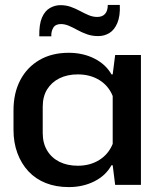

<svg xmlns="http://www.w3.org/2000/svg" viewBox="-20 -753 647 782"><path d="M260 9Q208 9 166.5 -7.5Q125 -24 96 -55Q67 -86 51 -129Q35 -172 35 -224V-304Q35 -374 62.5 -426.5Q90 -479 140.5 -508.5Q191 -538 260 -538Q318 -538 364.5 -514.5Q411 -491 434 -450H439L449 -529H554V0H449L439 -80H434Q411 -38 364.5 -14.5Q318 9 260 9ZM297 -78Q347 -78 384.5 -101.5Q422 -125 439 -167V-362Q422 -404 384.5 -427Q347 -450 297 -450Q254 -450 222 -434Q190 -418 172 -389Q154 -360 154 -318V-211Q154 -170 172 -140Q190 -110 222 -94Q254 -78 297 -78ZM380 -606Q355 -606 334 -613.5Q313 -621 295 -631Q277 -641 260.5 -648Q244 -655 228 -655Q206 -655 197 -640Q188 -625 189 -605H140Q139 -654 151 -681.5Q163 -709 183.5 -720.5Q204 -732 226 -732Q249 -732 268.5 -725Q288 -718 305.5 -708.5Q323 -699 340.5 -691.5Q358 -684 376 -684Q397 -684 408 -696.5Q419 -709 419 -733H468Q470 -688 458 -659.5Q446 -631 425.5 -618.5Q405 -606 380 -606Z"/></svg>

Font: Hubot Sans Condensed ExtraLight Medium
Style: Regular
Weight: 500
Version: Version 2.000